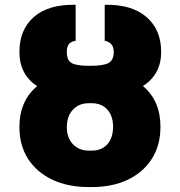

<svg xmlns="http://www.w3.org/2000/svg" viewBox="-20 -757 737 787"><path d="M343.8 -487.3H353.5Q402.3 -487.3 424.3 -498.5Q446.3 -509.8 446.3 -543.9Q446.3 -582.5 409.2 -589.8V-737.3Q519.5 -739.7 580.1 -687.5Q640.6 -635.3 640.6 -543.9Q640.6 -452.1 565.9 -404.3Q637.7 -344.2 637.7 -237.3Q637.7 -162.1 602.8 -106.7Q567.9 -51.3 504.6 -20.8Q441.4 9.8 355.5 9.8H344.7Q258.3 9.8 194.3 -20.5Q130.4 -50.8 95 -106Q59.6 -161.1 59.6 -235.4Q59.6 -343.8 132.3 -403.8Q59.6 -451.7 59.6 -543.9Q59.6 -635.7 119.1 -687.7Q178.7 -739.7 290 -737.3V-589.8Q269.5 -586.4 261.7 -575.4Q253.9 -564.5 253.9 -543.9Q253.9 -508.8 274.7 -498Q295.4 -487.3 343.8 -487.3ZM355.5 -334H344.7Q303.2 -334 278.6 -307.1Q253.9 -280.3 253.9 -235.4Q253.9 -192.4 278.8 -166Q303.7 -139.6 344.7 -139.6H355.5Q396 -139.2 419.7 -165.3Q443.4 -191.4 443.4 -237.3Q443.4 -282.2 419.7 -308.1Q396 -334 355.5 -334Z"/></svg>

Font: Inter Black
Style: Regular
Weight: 900
Designer: Rasmus Andersson
Foundry: rsms
Version: Version 4.000;git-a52131595